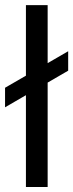

<svg xmlns="http://www.w3.org/2000/svg" viewBox="-30 -748 292 768"><path d="M160.6 -727.5V0H73.7V-727.5ZM-9.8 -318.8V-397L242.7 -543V-465.3Z"/></svg>

Font: Inter 18pt
Style: Regular
Weight: 400
Designer: Rasmus Andersson
Foundry: rsms
Version: Version 4.001;git-66647c0bb